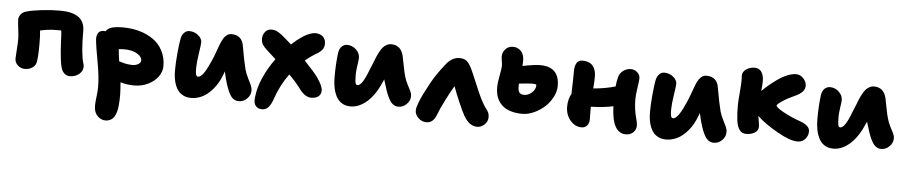

<svg xmlns="http://www.w3.org/2000/svg" viewBox="-46 -917 7291 1546"><g transform="rotate(5 3599.0 -143.5)"><path d="M514.2 -34.2Q487.8 -34.2 469.2 -51Q450.7 -67.9 442.9 -95.2Q435.5 -120.6 430.2 -164.3Q424.8 -208 422.9 -237.5Q420.9 -267.1 418.5 -317.4Q416 -367.7 416 -369.1Q413.6 -391.1 413.1 -395H365.2Q312 -395 243.2 -379.9Q248 -336.9 248 -271Q248 -166 238.8 -123Q233.4 -95.7 208.3 -78.4Q183.1 -61 147.9 -61Q114.7 -61 90.3 -83.7Q65.9 -106.4 65.9 -137.2Q65.9 -155.8 70.1 -211.2Q74.2 -266.6 74.2 -291Q74.2 -325.2 67.1 -377Q60.1 -428.7 60.1 -454.1Q60.1 -474.1 75.9 -494.4Q91.8 -514.6 115.2 -521Q162.6 -535.2 240.7 -544.2Q318.8 -553.2 389.2 -553.2Q589.8 -553.2 589.8 -408.2Q589.8 -221.2 613.8 -145Q618.2 -133.3 618.2 -120.1Q618.2 -84 587.4 -59.1Q556.6 -34.2 514.2 -34.2Z M830.6 295.9Q794.4 295.9 765.6 267.1Q736.8 238.3 736.8 186Q736.8 154.8 742.7 110.6Q748.5 66.4 748.5 33.2Q748.5 -51.3 725.8 -172.4Q703.1 -293.5 698.7 -348.1Q697.8 -360.4 699.7 -371.8Q701.7 -383.3 707.3 -395Q712.9 -406.7 724.6 -413.8Q736.3 -420.9 753.4 -420.9Q763.7 -420.9 769.5 -419.9Q783.7 -443.8 817.1 -453.4Q850.6 -462.9 906.7 -462.9Q978.5 -462.9 1041.5 -444.8Q1104.5 -426.8 1153.1 -392.3Q1201.7 -357.9 1229.7 -303.2Q1257.8 -248.5 1257.8 -180.2Q1257.8 -136.2 1229.5 -96.2Q1201.2 -56.2 1149.4 -30.5Q1097.7 -4.9 1035.6 -4.9Q978 -4.9 924.8 -21Q930.7 45.4 930.7 81.1Q930.7 105.5 929.9 124.3Q929.2 143.1 927 166.5Q924.8 189.9 920.7 207.3Q916.5 224.6 908.9 242.2Q901.4 259.8 891.1 270.8Q880.9 281.7 865.5 288.8Q850.1 295.9 830.6 295.9ZM928.7 -288.1Q907.2 -288.1 887.7 -286.1Q889.6 -252.9 899.4 -188Q901.9 -187.5 920.7 -182.1Q939.5 -176.8 947.5 -174.8Q955.6 -172.9 972.7 -170.4Q989.7 -168 1005.9 -168Q1036.1 -168 1055.9 -180.4Q1075.7 -192.9 1075.7 -210.9Q1075.7 -239.7 1037.1 -263.9Q998.5 -288.1 928.7 -288.1Z M1501.5 55.2Q1468.8 55.2 1443.1 43.7Q1417.5 32.2 1400.9 13.2Q1384.3 -5.9 1373.5 -33Q1362.8 -60.1 1358.2 -89.6Q1353.5 -119.1 1353.5 -152.8Q1353.5 -214.8 1360.6 -291.7Q1367.7 -368.7 1375.5 -409.2Q1381.3 -442.9 1399.7 -461.4Q1418 -480 1441.4 -480Q1481.4 -480 1512.9 -454.8Q1544.4 -429.7 1544.4 -397.9Q1544.4 -380.9 1533 -306.2Q1521.5 -231.4 1521.5 -189Q1521.5 -173.3 1522 -164.6Q1522.5 -155.8 1524.2 -143.6Q1525.9 -131.3 1530.5 -125.7Q1535.2 -120.1 1542.5 -120.1Q1580.6 -120.1 1631.3 -234.9Q1644.5 -261.2 1657.7 -294.4Q1670.9 -327.6 1679.2 -353Q1687.5 -378.4 1698.5 -404.3Q1709.5 -430.2 1720.2 -447Q1731 -463.9 1746.6 -474.4Q1762.2 -484.9 1781.2 -484.9Q1825.7 -484.9 1850.3 -461.7Q1875 -438.5 1880.4 -399.9Q1903.3 -268.1 1919.4 -208Q1929.2 -174.8 1945.6 -143.1Q1961.9 -111.3 1971.7 -89.4Q1981.4 -67.4 1981.4 -44.9Q1981.4 -8.8 1952.9 19.5Q1924.3 47.9 1886.7 47.9Q1843.8 47.9 1817.6 6.8Q1791.5 -34.2 1768.6 -120.1Q1757.3 -166.5 1754.4 -181.2Q1752.9 -177.7 1750.5 -170.7Q1748 -163.6 1746.6 -160.2Q1720.2 -87.9 1678.7 -38.3Q1637.2 11.2 1592.8 33.2Q1548.3 55.2 1501.5 55.2Z M2078.6 96.2Q2043.5 96.2 2025.1 71.8Q2006.8 47.4 2015.6 -2.9Q2022 -71.8 2058.1 -154.3Q2094.2 -236.8 2151.4 -314.9Q2096.2 -364.3 2079.6 -379.9Q2053.2 -403.8 2041.3 -422.9Q2029.3 -441.9 2029.3 -470.2Q2029.3 -501.5 2048.3 -525.6Q2067.4 -549.8 2099.6 -549.8Q2122.1 -549.8 2138.9 -542.7Q2155.8 -535.6 2185.5 -513.2Q2210 -493.7 2265.6 -443.8Q2311 -486.3 2358.4 -517.1Q2384.3 -533.7 2410.2 -542.7Q2436 -551.8 2452.6 -551.8Q2491.2 -551.8 2514.4 -531.2Q2537.6 -510.7 2537.6 -474.1Q2537.6 -446.3 2524.4 -427.7Q2511.2 -409.2 2486.3 -394Q2427.7 -359.4 2387.7 -324.2Q2468.8 -239.7 2497.6 -199.2Q2544.4 -132.8 2544.4 -95.2Q2544.4 -64.9 2522.9 -47.9Q2501.5 -30.8 2465.3 -30.8Q2414.1 -30.8 2365.7 -97.2Q2334.5 -141.1 2273.4 -202.1Q2204.1 -108.4 2163.6 12.2Q2148.9 52.7 2128.9 74.5Q2108.9 96.2 2078.6 96.2Z M2786.1 11.2Q2745.6 11.2 2716.1 -7.1Q2686.5 -25.4 2669.9 -57.9Q2653.3 -90.3 2645.8 -128.9Q2638.2 -167.5 2638.2 -213.9Q2638.2 -319.8 2649.4 -407.2Q2654.3 -443.4 2673.3 -461.7Q2692.4 -480 2717.3 -480Q2757.8 -480 2789.1 -451.2Q2820.3 -422.4 2820.3 -382.8Q2820.3 -369.6 2813.2 -322.8Q2806.2 -275.9 2806.2 -250Q2806.2 -191.4 2812.5 -176.3Q2817.4 -164.1 2827.1 -164.1Q2865.2 -164.1 2912.1 -290Q2921.4 -310.5 2934.8 -344.7Q2948.2 -378.9 2956.3 -398.9Q2964.4 -418.9 2977.8 -444.1Q2991.2 -469.2 3003.2 -482.9Q3015.1 -496.6 3032.5 -506.3Q3049.8 -516.1 3070.3 -516.1Q3148.4 -516.1 3169.4 -431.2Q3171.4 -423.3 3184.1 -357.2Q3196.8 -291 3204.1 -269Q3212.9 -235.8 3228.8 -205.8Q3244.6 -175.8 3254.9 -154.8Q3265.1 -133.8 3265.1 -112.8Q3265.1 -76.7 3236.6 -48.3Q3208 -20 3170.4 -20Q3148.4 -20 3130.6 -31.7Q3112.8 -43.5 3098.9 -66.9Q3085 -90.3 3074.7 -116.5Q3064.5 -142.6 3053.2 -181.2Q3049.3 -191.9 3038.1 -229Q3033.2 -216.8 3032.2 -214.8Q2984.9 -103 2920.4 -45.9Q2856 11.2 2786.1 11.2Z M3406.2 85Q3369.1 85 3341.1 58.1Q3313 31.2 3313 -2Q3313 -24.4 3328.9 -65.7Q3344.7 -106.9 3361.6 -140.1Q3378.4 -173.3 3405.3 -223.1Q3446.3 -301.3 3523.9 -397.9Q3569.8 -453.1 3627.9 -453.1Q3664.6 -453.1 3685.5 -436.3Q3706.5 -419.4 3727.1 -377Q3740.7 -349.1 3768.6 -282.2Q3796.4 -215.3 3809.1 -187Q3815.9 -171.9 3822.3 -158.7Q3828.6 -145.5 3833.3 -136.2Q3837.9 -127 3843.8 -116.7Q3849.6 -106.4 3852.3 -101.6Q3855 -96.7 3860.4 -88.4Q3865.7 -80.1 3866.9 -78.4Q3868.2 -76.7 3873.8 -68.6Q3879.4 -60.5 3879.9 -60.1Q3892.6 -43.5 3897.2 -30.8Q3901.9 -18.1 3901.9 2Q3901.9 35.6 3875.7 60.8Q3849.6 85.9 3815.9 85.9Q3751.5 85.9 3705.1 2.9Q3686 -31.7 3656.7 -99.6Q3627.4 -167.5 3606.9 -224.1Q3574.2 -169.4 3538.8 -98.9Q3503.4 -28.3 3484.9 21Q3460.4 85 3406.2 85Z M4170.4 -49.8Q4122.1 -49.8 4084 -60.3Q4045.9 -70.8 4021 -88.6Q3996.1 -106.4 3979.7 -131.6Q3963.4 -156.7 3956.5 -184.6Q3949.7 -212.4 3949.7 -244.1Q3949.7 -280.8 3961.2 -340.6Q3972.7 -400.4 3972.7 -418.9Q3972.7 -435.1 3968.5 -459.5Q3964.4 -483.9 3964.4 -495.1Q3964.4 -529.3 3988 -555.2Q4011.7 -581.1 4048.3 -581.1Q4088.4 -581.1 4114 -553.2Q4139.6 -525.4 4139.6 -476.1Q4139.6 -464.4 4137.7 -434.1Q4232.9 -453.1 4279.3 -453.1Q4434.6 -453.1 4434.6 -298.8Q4434.6 -252 4409.9 -205.8Q4385.3 -159.7 4347.2 -125.7Q4309.1 -91.8 4261.7 -70.8Q4214.4 -49.8 4170.4 -49.8ZM4121.6 -289.1Q4121.6 -285.6 4121.3 -277.1Q4121.1 -268.6 4121.3 -263.9Q4121.6 -259.3 4121.8 -251.2Q4122.1 -243.2 4123.5 -238.5Q4125 -233.9 4127.2 -227.5Q4129.4 -221.2 4133.1 -217.5Q4136.7 -213.9 4141.8 -210.2Q4147 -206.5 4154.5 -204.8Q4162.1 -203.1 4171.4 -203.1Q4203.6 -203.1 4233.2 -229Q4262.7 -254.9 4262.7 -291Q4262.7 -298.8 4227.5 -298.8Q4202.1 -298.8 4121.6 -290Z M4655.3 17.1Q4601.1 17.1 4562.7 -28.6Q4524.4 -74.2 4524.4 -139.2Q4524.4 -200.2 4550.3 -244.1Q4554.2 -372.1 4554.2 -430.2Q4554.2 -469.2 4568.6 -494.1Q4583 -519 4615.2 -519Q4670.9 -519 4698.5 -487.3Q4726.1 -455.6 4726.1 -397.9Q4726.1 -360.4 4721.2 -303.2Q4816.9 -311 4899.4 -335Q4903.3 -381.3 4913.1 -414.1Q4921.4 -444.3 4948.7 -464.6Q4976.1 -484.9 5010.3 -484.9Q5040 -484.9 5062.3 -464.6Q5084.5 -444.3 5084.5 -417Q5084.5 -397.9 5075.4 -339.8Q5066.4 -281.7 5066.4 -247.1Q5066.4 -207 5071.3 -170.9Q5076.2 -134.8 5081.8 -113.8Q5087.4 -92.8 5092.3 -71.3Q5097.2 -49.8 5097.2 -36.1Q5097.2 -3.4 5074.2 19.3Q5051.3 42 5014.2 42Q4901.9 42 4895.5 -174.8Q4822.8 -158.2 4714.4 -154.8Q4714.4 -138.2 4714.8 -102.5Q4715.3 -66.9 4715.3 -50.8Q4715.3 -21.5 4698.5 -2.2Q4681.6 17.1 4655.3 17.1Z M5340.8 55.2Q5308.1 55.2 5282.5 43.7Q5256.8 32.2 5240.2 13.2Q5223.6 -5.9 5212.9 -33Q5202.1 -60.1 5197.5 -89.6Q5192.9 -119.1 5192.9 -152.8Q5192.9 -214.8 5200 -291.7Q5207 -368.7 5214.8 -409.2Q5220.7 -442.9 5239 -461.4Q5257.3 -480 5280.8 -480Q5320.8 -480 5352.3 -454.8Q5383.8 -429.7 5383.8 -397.9Q5383.8 -380.9 5372.3 -306.2Q5360.8 -231.4 5360.8 -189Q5360.8 -173.3 5361.3 -164.6Q5361.8 -155.8 5363.5 -143.6Q5365.2 -131.3 5369.9 -125.7Q5374.5 -120.1 5381.8 -120.1Q5419.9 -120.1 5470.7 -234.9Q5483.9 -261.2 5497.1 -294.4Q5510.3 -327.6 5518.6 -353Q5526.9 -378.4 5537.8 -404.3Q5548.8 -430.2 5559.6 -447Q5570.3 -463.9 5585.9 -474.4Q5601.6 -484.9 5620.6 -484.9Q5665 -484.9 5689.7 -461.7Q5714.4 -438.5 5719.7 -399.9Q5742.7 -268.1 5758.8 -208Q5768.6 -174.8 5784.9 -143.1Q5801.3 -111.3 5811 -89.4Q5820.8 -67.4 5820.8 -44.9Q5820.8 -8.8 5792.2 19.5Q5763.7 47.9 5726.1 47.9Q5683.1 47.9 5657 6.8Q5630.9 -34.2 5607.9 -120.1Q5596.7 -166.5 5593.8 -181.2Q5592.3 -177.7 5589.8 -170.7Q5587.4 -163.6 5585.9 -160.2Q5559.6 -87.9 5518.1 -38.3Q5476.6 11.2 5432.1 33.2Q5387.7 55.2 5340.8 55.2Z M5981 -45.9Q5961.9 -45.9 5948 -52.5Q5934.1 -59.1 5924.3 -73.5Q5914.6 -87.9 5908.4 -106.2Q5902.3 -124.5 5898.9 -151.9Q5895.5 -179.2 5894.3 -207.5Q5893.1 -235.8 5893.1 -274.9Q5893.1 -298.8 5899.2 -370.4Q5905.3 -441.9 5905.3 -471.2Q5905.3 -476.6 5904.5 -489.5Q5903.8 -502.4 5903.8 -508.8Q5903.8 -543 5934.8 -563Q5965.8 -583 6000 -583Q6039.1 -583 6057.6 -554.9Q6076.2 -526.9 6076.2 -480Q6076.2 -448.2 6070.8 -400.9Q6094.2 -424.3 6122.1 -448Q6149.9 -471.7 6187.5 -498.8Q6225.1 -525.9 6265.4 -543Q6305.7 -560.1 6338.9 -560.1Q6373.5 -560.1 6398.7 -532.2Q6423.8 -504.4 6423.8 -473.1Q6423.8 -420.9 6345.2 -386.2Q6287.1 -360.8 6245.6 -332.8Q6204.1 -304.7 6204.1 -294.9Q6204.1 -280.3 6266.4 -245.6Q6328.6 -210.9 6409.2 -183.1Q6481.9 -155.8 6481.9 -109.9Q6481.9 -75.2 6458.5 -48.1Q6435.1 -21 6396 -21Q6334.5 -21 6227.5 -82.3Q6120.6 -143.6 6064.9 -199.2Q6066.9 -184.1 6072 -155.3Q6077.1 -126.5 6077.1 -113.8Q6077.1 -81.1 6048.3 -63.5Q6019.5 -45.9 5981 -45.9Z M6688.5 11.2Q6647.9 11.2 6618.4 -7.1Q6588.9 -25.4 6572.3 -57.9Q6555.7 -90.3 6548.1 -128.9Q6540.5 -167.5 6540.5 -213.9Q6540.5 -319.8 6551.8 -407.2Q6556.6 -443.4 6575.7 -461.7Q6594.7 -480 6619.6 -480Q6660.2 -480 6691.4 -451.2Q6722.7 -422.4 6722.7 -382.8Q6722.7 -369.6 6715.6 -322.8Q6708.5 -275.9 6708.5 -250Q6708.5 -191.4 6714.8 -176.3Q6719.7 -164.1 6729.5 -164.1Q6767.6 -164.1 6814.5 -290Q6823.7 -310.5 6837.2 -344.7Q6850.6 -378.9 6858.6 -398.9Q6866.7 -418.9 6880.1 -444.1Q6893.6 -469.2 6905.5 -482.9Q6917.5 -496.6 6934.8 -506.3Q6952.1 -516.1 6972.7 -516.1Q7050.8 -516.1 7071.8 -431.2Q7073.7 -423.3 7086.4 -357.2Q7099.1 -291 7106.4 -269Q7115.2 -235.8 7131.1 -205.8Q7147 -175.8 7157.2 -154.8Q7167.5 -133.8 7167.5 -112.8Q7167.5 -76.7 7138.9 -48.3Q7110.4 -20 7072.8 -20Q7050.8 -20 7033 -31.7Q7015.1 -43.5 7001.2 -66.9Q6987.3 -90.3 6977.1 -116.5Q6966.8 -142.6 6955.6 -181.2Q6951.7 -191.9 6940.4 -229Q6935.5 -216.8 6934.6 -214.8Q6887.2 -103 6822.8 -45.9Q6758.3 11.2 6688.5 11.2Z"/></g></svg>

Font: Shantell Sans Irregular Bouncy
Style: Regular
Weight: 800
Designer: Stephen Nixon, Anya Danilova, Shantell Martin
Foundry: Arrow Type
Version: Version 1.006;[9816181b4]